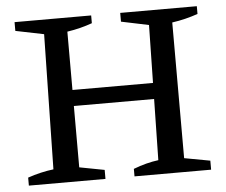

<svg xmlns="http://www.w3.org/2000/svg" viewBox="-49 -708 900 764"><g transform="rotate(-5 401.5 -326.5)"><path d="M458 0V-30Q484 -40 509 -46.5Q534 -53 558 -56L568 -595L458 -618V-653H764V-622Q741 -614 715 -607.5Q689 -601 661 -597V-55L764 -36V0ZM36 0V-32Q62 -41 88 -47Q114 -53 139 -56L149 -595L36 -618V-653H342V-622Q320 -614 294.5 -607.5Q269 -601 242 -597V-55L342 -36V0ZM194 -300V-364H614V-300Z"/></g></svg>

Font: Piazzolla 24pt Medium
Style: Regular
Weight: 500
Designer: Juan Pablo del Peral
Foundry: Huerta Tipografica
Version: Version 2.005